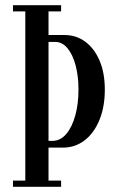

<svg xmlns="http://www.w3.org/2000/svg" viewBox="-20 -720 468 740"><path d="M30 0V-24H77.5V-676H30V-700H215.5V-676H167V-585H229Q274 -585 309 -559Q344 -533 364 -485.8Q384 -438.5 384 -374.5Q384 -308 363.2 -257.5Q342.5 -207 306 -179Q269.5 -151 222 -151H167V-24H215.5V0ZM192.5 -558.5H167V-177H181.5Q213 -177 235.5 -203.8Q258 -230.5 270.2 -275.2Q282.5 -320 282.5 -375Q282.5 -426 271.5 -467.8Q260.5 -509.5 240.2 -534Q220 -558.5 192.5 -558.5Z"/></svg>

Font: Imbue 50pt Medium
Style: Regular
Weight: 500
Designer: Tyler Finck
Foundry: Etcetera Type Company
Version: Version 1.102; ttfautohint (v1.8.3)